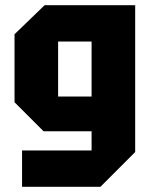

<svg xmlns="http://www.w3.org/2000/svg" viewBox="-20 -580 582 740"><path d="M65 140V0H333V-74H148L36 -186V-448L152 -560H501V6L367 140ZM204 -420V-208H333V-420Z"/></svg>

Font: Tektur SemiCondensed
Style: Bold
Weight: 700
Width: 4
Designer: Adam Jagosz
Foundry: Adam Jagosz
Version: Version 1.005;gftools[0.9.30]